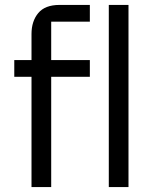

<svg xmlns="http://www.w3.org/2000/svg" viewBox="-20 -760 640 780"><path d="M108 -448H38V-516H108V-622Q108 -674 135.5 -707Q163 -740 222 -740H345V-672H188V-516H345V-448H188V0H108ZM422 -740H502V0H422Z"/></svg>

Font: IBM Plaex Mono
Style: Regular
Weight: 400
Designer: Mike Abbink, Paul van der Laan, Pieter van Rosmalen
Foundry: Bold Monday
Version: Version 2.003